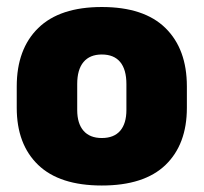

<svg xmlns="http://www.w3.org/2000/svg" viewBox="-20 -528 596 562"><path d="M278 15Q154.5 15 91.8 -45.2Q29 -105.5 29 -212.5V-275Q29 -384.5 92 -446Q155 -507.5 278 -507.5Q401.5 -507.5 464.2 -446Q527 -384.5 527 -275V-212.5Q527 -105.5 464.5 -45.2Q402 15 278 15ZM278 -124Q313.5 -124 331.8 -145.2Q350 -166.5 350 -206V-282Q350 -324.5 331.8 -346.5Q313.5 -368.5 278 -368.5Q243 -368.5 224.5 -346.5Q206 -324.5 206 -282V-206Q206 -166.5 224.5 -145.2Q243 -124 278 -124Z"/></svg>

Font: Anek Telugu Medium ExtraBold
Style: Regular
Weight: 800
Version: Version 1.003